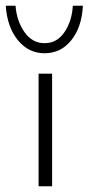

<svg xmlns="http://www.w3.org/2000/svg" viewBox="-45 -647 308 667"><path d="M89 -391H136V0H89ZM110 -462Q54 -462 17 -507.5Q-20 -553 -25 -627H9Q13 -574 40 -535.5Q67 -497 110 -497Q153 -497 179 -535.5Q205 -574 208 -627H243Q239 -552 202.5 -507Q166 -462 110 -462Z"/></svg>

Font: Synthetic Light
Style: Regular
Weight: 300
Designer: Santiago Orozco
Foundry: Typemade
Version: Version 2.000; ttfautohint (v1.8.4.7-5d5b)